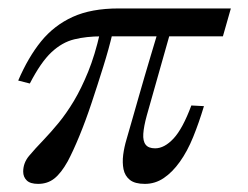

<svg xmlns="http://www.w3.org/2000/svg" viewBox="-20 -435 601 466"><path d="M24.2 -239.5Q48.4 -296 79.8 -334.7Q111.3 -373.4 156.5 -394Q201.6 -414.5 267.7 -414.5H540.3L521 -346.8H226.6Q189.5 -346.8 160.1 -339.5Q130.6 -332.3 104.8 -308.1Q79 -283.9 52.4 -232.3ZM72.6 11.3Q53.2 11.3 44.8 2.8Q36.3 -5.6 36.3 -18.5Q36.3 -39.5 50.4 -56.5Q64.5 -73.4 86.3 -96Q103.2 -113.7 122.2 -136.7Q141.1 -159.7 159.3 -189.9Q177.4 -220.2 194 -260.9Q210.5 -301.6 222.6 -354.8H253.2Q244.4 -316.9 230.6 -273Q216.9 -229 202.4 -185.5Q187.9 -141.9 172.6 -104.8Q157.3 -67.7 144.4 -43.5Q128.2 -14.5 111.7 -1.6Q95.2 11.3 72.6 11.3ZM331.5 11.3Q307.3 11.3 295.2 1.6Q283.1 -8.1 279.8 -24.2Q276.6 -40.3 279 -59.3Q281.5 -78.2 287.1 -96.8Q294.4 -121.8 301.6 -147.2Q308.9 -172.6 316.1 -198Q323.4 -223.4 331 -249.6Q338.7 -275.8 346.4 -301.6Q354 -327.4 362.1 -354H392.7L336.3 -154.8Q329 -128.2 327.8 -110.5Q326.6 -92.7 333.5 -83.9Q340.3 -75 356.5 -75Q379 -75 401.2 -98.8Q423.4 -122.6 444.4 -179L475 -177.4Q462.9 -137.1 448.8 -102.4Q434.7 -67.7 416.5 -42.3Q398.4 -16.9 377.4 -2.8Q356.5 11.3 331.5 11.3Z"/></svg>

Font: Playfair 12pt Light
Style: Italic
Weight: 300
Italic angle: -15.6°
Designer: Claus Eggers Sørensen
Foundry: Claus Eggers Sørensen
Version: Version 2.000;gftools[0.9.28]